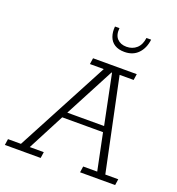

<svg xmlns="http://www.w3.org/2000/svg" viewBox="-168 -891 924 1003"><g transform="rotate(20 294.0 -389.0)"><path d="M-29 0 -24 -34H48L321 -549H244L249 -583H492L487 -549H409L517 -34H589L584 0H389L394 -34H472L428 -248L444 -238H195L209 -249L97 -34H175L170 0ZM213 -257 206 -270H433L427 -257L368 -546H365ZM391 -670Q358 -670 336.5 -683.5Q315 -697 306 -722Q297 -747 300 -778H325Q321 -739 340 -719Q359 -699 392 -699Q425 -699 447.5 -719Q470 -739 475 -778H501Q495 -729 466.5 -699.5Q438 -670 391 -670Z"/></g></svg>

Font: Rokkitt SemiBold ExtraLight
Style: Italic
Weight: 250
Italic angle: -9°
Version: Version 3.103